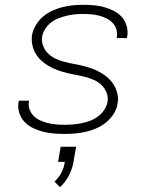

<svg xmlns="http://www.w3.org/2000/svg" viewBox="-20 -548 640 797"><path d="M248 8Q225 8 202 6Q179 4 157.5 -1.5Q136 -7 116 -17Q96 -27 81.5 -42.5Q67 -58 60 -79.5Q53 -101 57 -125Q58 -126 58 -127.5Q58 -129 58 -130H101Q101 -129 100.5 -128Q100 -127 100 -126Q97 -109 103 -93Q109 -77 120.5 -66Q132 -55 147.5 -48Q163 -41 179.5 -37Q196 -33 213.5 -31.5Q231 -30 248 -30Q266 -30 283.5 -31.5Q301 -33 318.5 -36.5Q336 -40 353.5 -46.5Q371 -53 386 -64Q401 -75 412 -91Q423 -107 426 -124Q430 -145 422.5 -163.5Q415 -182 401.5 -195Q388 -208 370 -216Q352 -224 332.5 -229Q313 -234 293.5 -237.5Q274 -241 254.5 -246Q235 -251 217 -257.5Q199 -264 182 -274Q165 -284 151 -297Q137 -310 127.5 -326.5Q118 -343 114 -362.5Q110 -382 113 -403Q117 -424 129 -444Q141 -464 158.5 -479Q176 -494 197 -503.5Q218 -513 239.5 -518.5Q261 -524 282.5 -526Q304 -528 325 -528Q348 -528 370.5 -526Q393 -524 414 -518Q435 -512 454 -502Q473 -492 486.5 -476.5Q500 -461 506 -439.5Q512 -418 508 -396Q508 -394 507.5 -392.5Q507 -391 507 -390H465Q465 -391 465 -392Q465 -393 465 -394Q468 -411 463 -426.5Q458 -442 447 -453.5Q436 -465 421.5 -472Q407 -479 391.5 -483Q376 -487 359 -488.5Q342 -490 325 -490Q308 -490 291.5 -488.5Q275 -487 258 -483Q241 -479 224 -472.5Q207 -466 192.5 -455Q178 -444 168 -428.5Q158 -413 155 -397Q152 -376 159 -357.5Q166 -339 180 -325.5Q194 -312 211.5 -304Q229 -296 248.5 -291Q268 -286 287.5 -282.5Q307 -279 326.5 -274Q346 -269 364 -262.5Q382 -256 399 -246Q416 -236 430 -223Q444 -210 453.5 -194Q463 -178 467.5 -158Q472 -138 468 -118Q465 -96 452 -75.5Q439 -55 420.5 -40Q402 -25 380.5 -15.5Q359 -6 337 -1Q315 4 292.5 6Q270 8 248 8ZM229 229 206 206Q224 190 235 168.5Q246 147 249 124H221L232 61H296L285 124Q280 153 266 180.5Q252 208 229 229Z"/></svg>

Font: Iosevka SS04 XLt Ex Obl
Style: Regular
Weight: 200
Width: 7
Italic angle: -9°
Monospace: yes
Designer: Belleve Invis
Foundry: Belleve Invis
Version: Version 19.0.0; ttfautohint (v1.8.4)